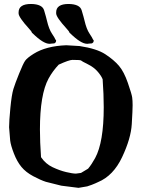

<svg xmlns="http://www.w3.org/2000/svg" viewBox="-20 -907 702 948"><path d="M318.8 -887.4Q374.5 -886.6 383.3 -855.8Q394 -820.1 397.5 -804.5Q407.2 -763 421.9 -741.3Q436.5 -719.5 439.5 -711.3L442.4 -708.9V-704.7Q442.4 -697 433.6 -692.8L418.5 -691.6L412.6 -690.8H409.7Q379.4 -690.8 326.2 -742.9L322.8 -745.4V-747.4Q322.8 -749.9 308.6 -765.9Q257.3 -822.1 257.3 -841V-841.4V-845.9Q257.3 -887.4 318.8 -887.4ZM133.3 -887.4Q189 -886.6 197.8 -855.8Q208.5 -820.1 211.9 -804.5Q221.7 -763 236.3 -741.3Q251 -719.5 253.9 -711.3L256.8 -708.9V-704.7Q256.8 -697 248 -692.8L232.9 -691.6L227.1 -690.8H224.1Q193.8 -690.8 140.6 -742.9L137.2 -745.4V-747.4Q137.2 -749.9 123 -765.9Q71.8 -822.1 71.8 -841V-841.4V-845.9Q71.8 -887.4 133.3 -887.4ZM492.2 -377.9Q492.2 -440.4 486.8 -515.6Q480.5 -532.2 461.9 -553.7Q443.4 -575.2 413.1 -590.1Q382.8 -605 380.4 -608.2Q377.9 -611.3 337.9 -611.3Q321.3 -611.3 270 -587.9Q240.2 -556.6 219.7 -519Q177.2 -440.9 177.2 -267.6Q177.2 -205.6 182.6 -130.9Q205.1 -97.7 240 -81.3Q274.9 -64.9 306.6 -57.4Q338.4 -49.8 355 -49.8L379.9 -53.2Q397.5 -64 415 -74.2Q432.6 -95.2 449.7 -126.5Q492.2 -204.6 492.2 -377.9ZM206.5 -9.3Q180.7 -17.6 144 -37.1Q107.4 -56.6 85.7 -83Q64 -109.4 48.6 -149.2Q33.2 -189 30.3 -212.9L24.9 -278.8Q24.9 -308.6 31.2 -374Q37.6 -439.5 46.1 -467.3Q54.7 -495.1 74.5 -543.9Q94.2 -592.8 104 -606.9Q113.8 -621.1 146.5 -641.6Q207.5 -679.7 307.1 -683.6L372.1 -679.7H372.6Q457.5 -667 500 -639.2Q542.5 -611.3 567.4 -582Q592.3 -552.7 611.3 -497.6Q630.4 -442.4 632.6 -426.3Q634.8 -410.2 634.8 -387.2Q634.8 -364.3 630.6 -293.9Q626.5 -223.6 583 -131.3Q539.6 -39.1 463.9 -7.8L450.2 -1.5Q435.1 5.4 410.6 13.2L367.7 20.5L282.7 9.8Z"/></svg>

Font: Drukaatie burti
Style: Bold
Weight: 700
Version: Version 0.14